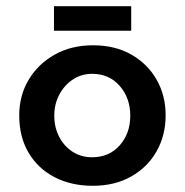

<svg xmlns="http://www.w3.org/2000/svg" viewBox="-20 -588 595 619"><path d="M42 -216Q42 -280 72.5 -331Q103 -382 156.5 -412Q210 -442 280 -442Q351 -442 403.5 -412Q456 -382 485 -331Q514 -280 514 -216Q514 -152 485 -100.5Q456 -49 403 -19Q350 11 279 11Q210 11 156.5 -16.5Q103 -44 72.5 -95Q42 -146 42 -216ZM155 -215Q155 -177 171 -146.5Q187 -116 214.5 -98.5Q242 -81 277 -81Q332 -81 366 -119.5Q400 -158 400 -215Q400 -272 366 -311Q332 -350 277 -350Q242 -350 214.5 -331.5Q187 -313 171 -282.5Q155 -252 155 -215ZM154 -568H403V-489H154Z"/></svg>

Font: Synthetic SemiBold
Style: Regular
Weight: 600
Designer: Santiago Orozco
Foundry: Typemade
Version: Version 2.000; ttfautohint (v1.8.4.7-5d5b)